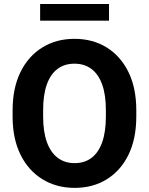

<svg xmlns="http://www.w3.org/2000/svg" viewBox="-20 -911 731 941"><path d="M648 -339.8Q648 -231.1 609.8 -152.8Q571.6 -74.5 503.5 -32.4Q435.4 9.8 345.9 9.8Q256.9 9.8 188.2 -32.4Q119.4 -74.5 80.6 -152.8Q41.8 -231.1 41.8 -339.8V-370.6Q41.8 -479.4 80.4 -557.8Q118.9 -636.1 187.5 -678.4Q256 -720.7 344.9 -720.7Q434.5 -720.7 502.8 -678.4Q571.1 -636.1 609.6 -557.8Q648 -479.4 648 -370.6ZM498.9 -371.6Q498.9 -446 480.8 -496.6Q462.7 -547.2 428.2 -573Q393.8 -598.9 344.9 -598.9Q295.9 -598.9 261.6 -573Q227.3 -547.2 209.4 -496.6Q191.4 -446 191.4 -371.6V-339.8Q191.4 -266.1 209.6 -215.1Q227.8 -164.2 262.4 -137.8Q296.9 -111.5 345.9 -111.5Q394.9 -111.5 429.2 -137.8Q463.4 -164.2 481.2 -215.1Q498.9 -266.1 498.9 -339.8ZM514.2 -809.6H176.7V-891.3H514.2Z"/></svg>

Font: Heebo
Style: Regular
Weight: 400
Designer: Oded Ezer
Foundry: Ezer Type House
Version: Version 3.100